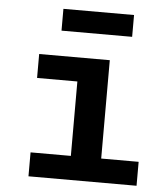

<svg xmlns="http://www.w3.org/2000/svg" viewBox="-52 -760 703 807"><g transform="rotate(5 300.0 -357.0)"><path d="M98 -101H268V-415H98V-516H396V-101H554V0H98ZM183 -714H481V-622H183Z"/></g></svg>

Font: IBM Plex Mono SmBld
Style: Regular
Weight: 600
Monospace: yes
Designer: Mike Abbink, Paul van der Laan, Pieter van Rosmalen
Foundry: Bold Monday
Version: Version 2.3